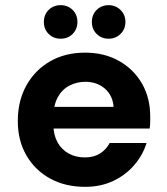

<svg xmlns="http://www.w3.org/2000/svg" viewBox="-20 -712 646 744"><path d="M310 12Q233 12 174.5 -20Q116 -52 82.5 -109.5Q49 -167 49 -243Q49 -321 82 -380.5Q115 -440 173.5 -474Q232 -508 310 -508Q384 -508 441 -476Q498 -444 530 -388.5Q562 -333 562 -262Q562 -252 562 -239.5Q562 -227 560 -214H149V-298H420Q417 -342 386.5 -368.5Q356 -395 311 -395Q277 -395 248.5 -380Q220 -365 203.5 -334.5Q187 -304 187 -257V-228Q187 -190 202.5 -161.5Q218 -133 245.5 -117.5Q273 -102 309 -102Q344 -102 368 -117.5Q392 -133 405 -158H548Q533 -110 499.5 -71.5Q466 -33 418 -10.5Q370 12 310 12ZM215 -562Q187 -562 168.5 -580.5Q150 -599 150 -627Q150 -655 168.5 -673.5Q187 -692 215 -692Q243 -692 261.5 -673.5Q280 -655 280 -627Q280 -599 261.5 -580.5Q243 -562 215 -562ZM401 -562Q373 -562 354.5 -580.5Q336 -599 336 -627Q336 -655 354.5 -673.5Q373 -692 401 -692Q428 -692 447 -673.5Q466 -655 466 -627Q466 -599 447 -580.5Q428 -562 401 -562Z"/></svg>

Font: DM Sans 24pt ExtraBold
Style: Regular
Weight: 800
Designer: Colophon Foundry, Jonny Pinhorn
Foundry: Colophon Foundry
Version: Version 4.004;gftools[0.9.30]